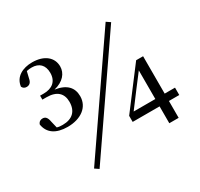

<svg xmlns="http://www.w3.org/2000/svg" viewBox="-160 -943 1222 1174"><g transform="rotate(-30 451.5 -356.5)"><path d="M226 29 736 -713 708 -732 198 10ZM187 -291C279 -291 346 -338 346 -416C346 -477 310 -517 230 -529C297 -545 331 -587 331 -635C331 -697 281 -742 194 -742C128 -742 69 -713 61 -647C67 -634 78 -628 91 -628C109 -628 124 -637 129 -666L140 -712C153 -715 165 -716 176 -716C228 -716 259 -686 259 -631C259 -571 220 -541 161 -541H135V-513H164C237 -513 272 -478 272 -419C272 -354 235 -317 166 -317C151 -317 138 -318 126 -322L115 -368C109 -403 96 -413 78 -413C64 -413 51 -407 45 -389C55 -325 105 -291 187 -291ZM735 0H801V-119H874V-171H801V-435H752L545 -162V-119H735ZM582 -171 667 -284 735 -373V-171Z"/></g></svg>

Font: Noto Serif KR Medium
Style: Regular
Weight: 500
Designer: Ryoko NISHIZUKA 西塚涼子 (kana & ideographs); Frank Grießhammer (Latin, Greek & Cyrillic); Wenlong ZHANG 张文龙 (bopomofo); San
Foundry: Adobe
Version: Version 2.001;hotconv 1.1.0;makeotfexe 2.6.0